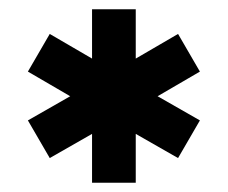

<svg xmlns="http://www.w3.org/2000/svg" viewBox="-20 -721 490 413"><path d="M178 -328V-433L87 -381L40 -462L131 -514L40 -567L87 -648L178 -595V-701H272V-595L363 -648L410 -567L319 -514L410 -462L363 -381L272 -433V-328Z"/></svg>

Font: MuseoModerno ExtraBold
Style: Regular
Weight: 800
Designer: Pablo Cosgaya, Héctor Gatti, Marcela Romero, and the Authors of The MuseoModerno Project.
Foundry: Omnibus-Type Team
Version: Version 1.001